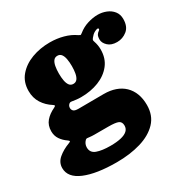

<svg xmlns="http://www.w3.org/2000/svg" viewBox="-211 -700 1104 1125"><g transform="rotate(-30 341.5 -137.5)"><path d="M227.5 -355Q227.5 -382 231.5 -403.5Q235.5 -425 245 -437.5Q254.5 -450 271.5 -450Q288.5 -450 298 -437.5Q307.5 -425 311.5 -403.5Q315.5 -382 315.5 -355Q315.5 -328 311.5 -306.5Q307.5 -285 298 -272.5Q288.5 -260 271.5 -260Q254.5 -260 245 -272.5Q235.5 -285 231.5 -306.5Q227.5 -328 227.5 -355ZM22.5 -355Q22.5 -308 45.2 -272.2Q68 -236.5 105.5 -213Q113.5 -208 113.2 -204.2Q113 -200.5 103 -195.5Q64.5 -177.5 42 -150.8Q19.5 -124 19.5 -84Q19.5 -53.5 35.2 -30.2Q51 -7 76.5 10.5Q85 16.5 85.2 20Q85.5 23.5 74.5 27.5Q29 44.5 -1.8 70.8Q-32.5 97 -32.5 135Q-32.5 198.5 46.5 231.8Q125.5 265 262.5 265Q352.5 265 425 243.5Q497.5 222 540 177.2Q582.5 132.5 582.5 62Q582.5 18.5 569.5 -15.2Q556.5 -49 532 -72.5Q507.5 -96 473 -108Q438.5 -120 395.5 -120Q385 -120 361 -119.8Q337 -119.5 309 -119.5Q281 -119.5 257.5 -119.2Q234 -119 224.5 -119Q198.5 -119 190.5 -127.8Q182.5 -136.5 182.5 -147Q182.5 -154 184.5 -159.5Q186.5 -165 191.5 -170Q195.5 -174 199.5 -175.5Q203.5 -177 210.5 -176Q225.5 -173.5 240.5 -171.8Q255.5 -170 271.5 -170Q337 -170 391.2 -191.2Q445.5 -212.5 478 -253.8Q510.5 -295 510.5 -355Q510.5 -384.5 501 -412Q497.5 -421.5 498.5 -425.8Q499.5 -430 505.5 -437.5Q518 -453.5 532.2 -461.8Q546.5 -470 554.5 -470Q561.5 -470 561.5 -464Q561.5 -458.5 554.5 -454.2Q547.5 -450 540.5 -440Q533.5 -430 533.5 -408Q533.5 -385.5 555.2 -364.8Q577 -344 616.5 -344Q654 -344 684.2 -368.2Q714.5 -392.5 714.5 -444Q714.5 -475 697.5 -496.5Q680.5 -518 653.2 -529Q626 -540 595.5 -540Q563.5 -540 527.8 -529Q492 -518 462.5 -494Q453 -486.5 450.2 -487Q447.5 -487.5 437.5 -494Q405.5 -516.5 362.5 -528.2Q319.5 -540 271.5 -540Q206 -540 149.2 -518.8Q92.5 -497.5 57.5 -456.2Q22.5 -415 22.5 -355ZM408.5 101Q408.5 122 393.5 135.8Q378.5 149.5 349.5 156.2Q320.5 163 278.5 163Q221.5 163 187 150.5Q152.5 138 152.5 102Q152.5 90.5 156.8 80Q161 69.5 170.5 60Q175.5 55 181.5 55.5Q187.5 56 195.5 57Q204 58 212.2 58.5Q220.5 59 228.5 59Q239.5 59 257.8 59Q276 59 294 59Q312 59 322.5 59Q371.5 59 390 67.2Q408.5 75.5 408.5 101Z"/></g></svg>

Font: Besley Black
Style: Regular
Weight: 900
Designer: Owen Earl
Foundry: indestructible type*
Version: Version 2.001